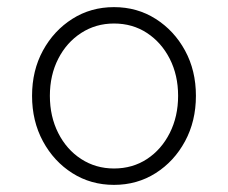

<svg xmlns="http://www.w3.org/2000/svg" viewBox="-20 -509 640 539"><path d="M300 10Q235 10 183 -23Q131 -56 100.5 -112.5Q70 -169 70 -240Q70 -311 100.5 -367Q131 -423 183 -456Q235 -489 300 -489Q365 -489 417 -456Q469 -423 499.5 -367Q530 -311 530 -240Q530 -169 499.5 -112.5Q469 -56 417 -23Q365 10 300 10ZM300 -36Q352 -36 392.5 -62.5Q433 -89 456.5 -135.5Q480 -182 480 -240Q480 -298 456.5 -344Q433 -390 392.5 -416.5Q352 -443 300 -443Q249 -443 208 -416.5Q167 -390 143.5 -344Q120 -298 120 -240Q120 -182 143.5 -135.5Q167 -89 208 -62.5Q249 -36 300 -36Z"/></svg>

Font: Red Hat Mono
Style: Regular
Weight: 300
Monospace: yes
Designer: Pentagram, MCKL
Foundry: Pentagram, MCKL
Version: Version 1.023